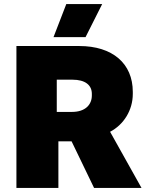

<svg xmlns="http://www.w3.org/2000/svg" viewBox="-20 -927 729 947"><path d="M484 -907H307L244 -744H402ZM61 0H268V-230H333L444 0H678L523 -277C590 -312 635 -383 635 -464V-474C635 -614 535 -700 371 -700H61ZM260 -375V-534H337C401 -534 433 -507 433 -464V-456C433 -411 401 -375 335 -375Z"/></svg>

Font: Fixel Display Black
Style: Regular
Weight: 900
Designer: AlfaBravo + MacPaw
Foundry: Kyrylo Tkachov, Marchela Mozhyna, Serhii Makarenko, Maria Weinstein, Zakhar Kryvoshyya
Version: Version 1.211